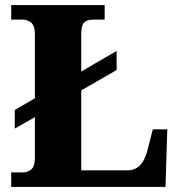

<svg xmlns="http://www.w3.org/2000/svg" viewBox="-20 -734 707 754"><path d="M24 0V-57H72Q89 -57 103 -69Q117 -81 117 -113V-274L38 -229V-302L117 -348V-599Q117 -633 102.5 -645Q88 -657 68 -657H24V-714H391V-657H345Q321 -657 310 -645Q299 -633 299 -602V-453L438 -534V-459L299 -379V-65H480Q511 -65 530.5 -85.5Q550 -106 561 -151L580 -226H637L630 0Z"/></svg>

Font: Noto Serif Tamil ExtraBold
Style: Regular
Weight: 800
Designer: Indian Type Foundry, Tom Grace, and the Monotype Design Team
Foundry: Monotype Imaging Inc.
Version: Version 2.004; ttfautohint (v1.8.4.7-5d5b)